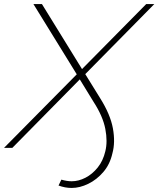

<svg xmlns="http://www.w3.org/2000/svg" viewBox="-70 -730 782 948"><path d="M284 198Q251 198 219 186L233 157Q261 165 284 165Q318 165 352 147.5Q386 130 412.5 97Q439 64 450 17Q462 -31 450 -93.5Q438 -156 392 -227L324 -338L-9 0H-50L309 -363L95 -710H137L335 -389L652 -710H692L351 -364L424 -246Q475 -165 487.5 -96Q500 -27 485 27Q473 81 440.5 119Q408 157 366 177.5Q324 198 284 198Z"/></svg>

Font: Raleway ExtraLight
Style: Italic
Weight: 200
Italic angle: -12°
Designer: Matt McInerney, Pablo Impallari, Rodrigo Fuenzalida
Foundry: Matt McInerney, Pablo Impallari, Rodrigo Fuenzalida
Version: Version 4.026